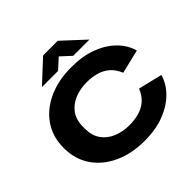

<svg xmlns="http://www.w3.org/2000/svg" viewBox="-226 -1131 1354 1354"><g transform="rotate(-45 451.0 -453.5)"><path d="M471 13Q343 13 243.5 -32.5Q144 -78 87.5 -160.5Q31 -243 31 -355Q31 -467 87.5 -549Q144 -631 243.5 -676Q343 -721 471 -721Q583 -721 668 -689Q753 -657 808 -601.5Q863 -546 882 -477L703 -434Q682 -486 647 -515.5Q612 -545 567.5 -557Q523 -569 474 -569Q408 -569 353 -546.5Q298 -524 265.5 -479Q233 -434 233 -365V-345Q233 -277 265.5 -231.5Q298 -186 353 -163.5Q408 -141 474 -141Q523 -141 567.5 -153Q612 -165 647 -194.5Q682 -224 703 -276L882 -233Q863 -164 808 -108.5Q753 -53 668 -20Q583 13 471 13ZM226 -768 390 -920H536L700 -768H538L463 -837L387 -768Z"/></g></svg>

Font: Special Gothic Extended Bold
Style: Regular
Weight: 700
Width: 7
Designer: Alistair McCready
Foundry: Monolith
Version: Version 1.000; ttfautohint (v1.8.4.7-5d5b)